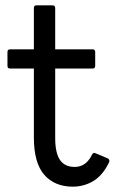

<svg xmlns="http://www.w3.org/2000/svg" viewBox="-20 -690 437 720"><path d="M253 10Q185 10 146 -34.5Q107 -79 107 -175V-433H18Q8 -433 8 -443V-495Q8 -505 18 -505H107V-660Q107 -670 117 -670H176Q187 -670 187 -660V-505H327Q337 -505 337 -495V-443Q337 -433 327 -433H187V-173Q187 -116 205 -90Q223 -64 260 -64Q303 -64 325 -110Q330 -120 339 -115L384 -96Q394 -91 388 -79Q364 -31 329 -10.5Q294 10 253 10Z"/></svg>

Font: LINE Seed Sans App
Style: Regular
Weight: 400
Designer: LINE VX Design & Dalton Maag Ltd & Sandoll Inc
Foundry: Dalton Maag Ltd
Version: Version 1.003